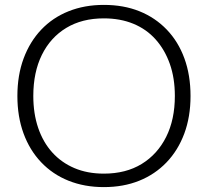

<svg xmlns="http://www.w3.org/2000/svg" viewBox="-20 -756 849 784"><path d="M404 8Q325 8 260 -18Q195 -44 148 -93.5Q101 -143 76 -211.5Q51 -280 51 -364Q51 -449 76.5 -517.5Q102 -586 148.5 -635Q195 -684 260 -710Q325 -736 404 -736Q485 -736 549.5 -710Q614 -684 661 -635Q708 -586 733 -517.5Q758 -449 758 -364Q758 -279 732.5 -210.5Q707 -142 660 -93Q613 -44 548.5 -18Q484 8 404 8ZM404 -47Q494 -47 558.5 -86.5Q623 -126 658.5 -197Q694 -268 694 -364Q694 -437 673.5 -495Q653 -553 615.5 -595Q578 -637 524.5 -659Q471 -681 404 -681Q315 -681 250.5 -642Q186 -603 151 -532Q116 -461 116 -364Q116 -292 136 -233.5Q156 -175 193.5 -133.5Q231 -92 284 -69.5Q337 -47 404 -47Z"/></svg>

Font: Mona Sans Light
Style: Regular
Weight: 300
Designer: Deni Anggara
Foundry: GitHub
Version: Version 2.000